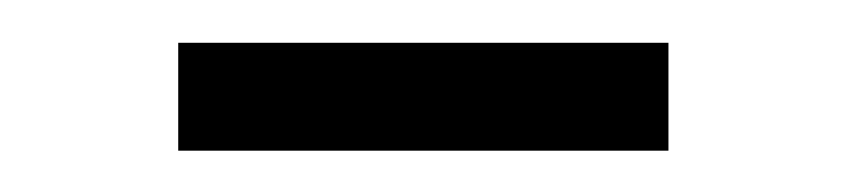

<svg xmlns="http://www.w3.org/2000/svg" viewBox="-20 -290 406 92"><path d="M65.4 -217.8H300.3V-269.5H65.4Z"/></svg>

Font: Saysettha
Style: Regular
Weight: 400
Designer: John M. Durdin
Foundry: Lao Script for Windows
Version: Version 2.201